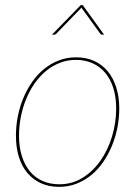

<svg xmlns="http://www.w3.org/2000/svg" viewBox="-20 -721 526 747"><path d="M211 -4Q260.5 -4 301.2 -29.2Q342 -54.5 371 -96Q400 -137.5 416 -190.5Q432 -243.5 432 -299Q432 -343 421 -378Q410 -413 389.5 -437.5Q369 -462 340 -475Q311 -488 275 -488Q242 -488 212.8 -476.5Q183.5 -465 159 -444.8Q134.5 -424.5 115 -396.8Q95.5 -369 82 -336.2Q68.5 -303.5 61.2 -267Q54 -230.5 54 -193Q54 -149 65 -114Q76 -79 96.2 -54.5Q116.5 -30 145.5 -17Q174.5 -4 211 -4ZM210 6Q171 6 139.8 -8Q108.5 -22 86.8 -47.8Q65 -73.5 53.5 -110.2Q42 -147 42 -193Q42 -231.5 49.5 -269Q57 -306.5 71.2 -340.5Q85.5 -374.5 105.8 -403.2Q126 -432 152 -453Q178 -474 209.2 -486Q240.5 -498 276 -498Q315 -498 346 -484Q377 -470 398.8 -444Q420.5 -418 432.2 -381.2Q444 -344.5 444 -299Q444 -261 436.5 -223.5Q429 -186 414.8 -152Q400.5 -118 380.2 -89Q360 -60 334 -39Q308 -18 276.8 -6Q245.5 6 210 6ZM294 -701H302L385 -586H377Q375.5 -586 373.5 -586.8Q371.5 -587.5 370 -590L299 -688Q298.5 -688.5 298.2 -689.2Q298 -690 297.5 -690.5Q297 -691 297 -691.5Q296.5 -690.5 294 -688L199 -590Q197.5 -588.5 195.5 -587.2Q193.5 -586 191 -586H182Z"/></svg>

Font: Lato Hairline
Style: Italic
Weight: 250
Italic angle: -7°
Designer: Lukasz Dziedzic
Foundry: Lukasz Dziedzic
Version: Version 1.104; Western+Polish opensource